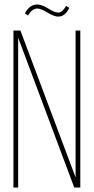

<svg xmlns="http://www.w3.org/2000/svg" viewBox="-20 -836 418 856"><path d="M275 -810 289 -801Q271 -763 241 -762Q223 -761 192.5 -779.5Q162 -798 147 -798Q123 -798 105 -767L91 -776Q111 -815 145 -816Q164 -817 195 -798Q226 -779 240 -780Q258 -780 275 -810ZM61 -668V0H40V-700H71L317 -45V-700H338V0H311Z"/></svg>

Font: TypoPRO Bebas Neue
Style: Regular
Weight: 300
Designer: Ryoichi Tsunekawa
Foundry: Ryoichi Tsunekawa
Version: Version 001.003